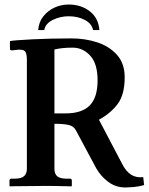

<svg xmlns="http://www.w3.org/2000/svg" viewBox="-20 -824 658 850"><path d="M532 -482Q532 -406 501.5 -364.5Q471 -323 418 -294L521 -98Q554 -32 614 -40L618 -5Q596 2 571.5 4Q547 6 536 6Q492 6 459 -19Q426 -44 406 -79L316 -247Q306 -266 283 -271Q260 -276 221 -276V-77Q221 -54 233.5 -43.5Q246 -33 276 -33H290Q298 -33 298 -24V-1L296 1Q296 1 276 0.5Q256 0 229.5 -0.5Q203 -1 183 -1Q170 -1 144 -0.5Q118 0 90 0Q62 0 43 0.5Q24 1 24 1L22 -1V-24Q22 -33 30 -33H44Q75 -33 87 -44.5Q99 -56 99 -77V-559Q99 -580 94 -592Q89 -604 69 -604H62L32 -601Q24 -601 24 -608V-642Q32 -644 59 -646Q86 -648 124.5 -650Q163 -652 208 -653Q253 -654 297 -654Q357 -654 410.5 -636.5Q464 -619 498 -581Q532 -543 532 -482ZM412 -468Q412 -542 379.5 -577.5Q347 -613 302 -613Q275 -613 257 -611Q239 -609 221 -605V-322H270Q343 -322 377.5 -357.5Q412 -393 412 -468ZM149 -691Q152 -727 172 -752Q192 -777 221.5 -790.5Q251 -804 284 -804Q339 -804 377.5 -774Q416 -744 420 -691H392Q386 -720 355 -736Q324 -752 284 -752Q247 -752 214 -736Q181 -720 176 -691Z"/></svg>

Font: Libertinus Serif SemiBold
Style: Regular
Weight: 600
Designer: Philipp H. Poll, Khaled Hosny
Foundry: Caleb Maclennan
Version: Version 7.051;RELEASE